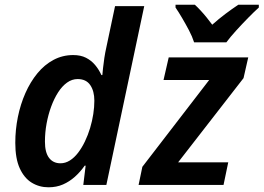

<svg xmlns="http://www.w3.org/2000/svg" viewBox="-20 -786 1120 816"><path d="M186 10Q147 10 115 -9.5Q83 -29 64 -70.5Q45 -112 45 -179Q45 -235 56 -289Q67 -343 88 -390.5Q109 -438 139 -474.5Q169 -511 207.5 -531.5Q246 -552 291 -552Q323 -552 345.5 -540.5Q368 -529 384 -510Q400 -491 411 -467H415Q416 -478 418 -497.5Q420 -517 423.5 -540Q427 -563 432 -585L469 -760H593L432 0H334L344 -82H340Q321 -55 298 -34.5Q275 -14 247.5 -2Q220 10 186 10ZM237 -92Q258 -92 277 -104Q296 -116 312 -137Q328 -158 341 -185Q354 -212 363 -242Q372 -272 376.5 -301.5Q381 -331 381 -358Q381 -399 363.5 -424.5Q346 -450 310 -450Q286 -450 265 -435Q244 -420 227 -393.5Q210 -367 197.5 -333Q185 -299 178 -261Q171 -223 171 -184Q171 -138 188.5 -115Q206 -92 237 -92ZM569 0 585 -77 869 -446H675L697 -542H1035L1015 -454L737 -96H950L930 0ZM805 -606Q797 -631 783 -657.5Q769 -684 754 -709.5Q739 -735 726 -754V-766H808Q819 -756 832 -742Q845 -728 858 -712Q871 -696 882 -681Q910 -706 938 -727Q966 -748 993 -766H1080V-754Q1061 -737 1035 -710.5Q1009 -684 983.5 -656Q958 -628 942 -606Z"/></svg>

Font: Noto Sans Display SemiBold
Style: Italic
Weight: 600
Italic angle: -12°
Designer: Monotype Design Team
Foundry: Monotype Imaging Inc.
Version: Version 2.003